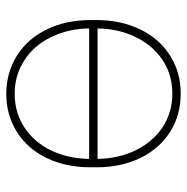

<svg xmlns="http://www.w3.org/2000/svg" viewBox="-12 -566 588 603"><g transform="rotate(90 281.5 -264.0)"><path d="M42.5 -251C42.5 -251 42.5 -251 42.5 -251C43 -201.2 52.7 -156.2 72.3 -116.7C91.8 -76.7 119.1 -45.4 154.8 -23.4C189.9 -1.5 230 9.8 274.4 9.8C318.8 9.8 358.9 -1.5 394.5 -23.9C429.7 -46.4 457 -77.6 476.1 -117.7C495.1 -157.7 504.9 -203.1 504.9 -253.9C504.9 -253.9 504.9 -277.3 504.9 -277.3C504.9 -277.3 504.9 -277.3 504.9 -277.3C504.4 -327.6 494.6 -372.6 475.1 -412.6C455.1 -452.6 427.7 -483.4 392.6 -505.4C357.4 -527.3 317.9 -538.1 273.4 -538.1C273.4 -538.1 273.4 -538.1 273.4 -538.1C229 -538.1 189 -526.9 153.8 -504.4C118.2 -481.9 90.8 -450.7 71.8 -410.6C52.2 -370.1 42.5 -324.7 42.5 -274.4C42.5 -274.4 42.5 -251 42.5 -251ZM68.8 -276.9C69.3 -319.8 78.1 -359.4 95.7 -396C112.8 -432.1 137.2 -460.4 168 -481C198.7 -501.5 233.9 -511.7 273.4 -511.7C313 -511.7 348.1 -501.5 379.4 -481C410.2 -460 434.6 -431.6 452.1 -395.5C469.2 -359.4 478 -319.8 478.5 -276.9C478.5 -276.9 68.8 -276.9 68.8 -276.9C68.8 -276.9 68.8 -276.9 68.8 -276.9ZM274.4 -16.6C234.9 -16.6 199.2 -26.9 168.5 -47.4C137.2 -67.4 112.8 -95.7 95.7 -131.8C78.1 -168 69.3 -207.5 68.8 -250.5C68.8 -250.5 478.5 -250.5 478.5 -250.5C478.5 -250.5 478.5 -250.5 478.5 -250.5C478 -207 469.2 -167.5 452.1 -131.3C434.6 -95.2 410.2 -66.9 379.4 -46.9C348.6 -26.9 313.5 -16.6 274.4 -16.6C274.4 -16.6 274.4 -16.6 274.4 -16.6Z"/></g></svg>

Font: WOX
Style: Regular
Weight: 500
Designer: Google
Foundry: ""
Version: ""